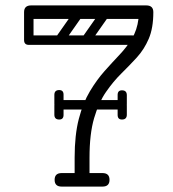

<svg xmlns="http://www.w3.org/2000/svg" viewBox="-20 -690 640 710"><path d="M256 -5V-107Q256 -191 271.5 -250.5Q287 -310 312.5 -352.5Q338 -395 366.5 -427Q395 -459 422 -487.5Q449 -516 468 -547.5Q487 -579 492 -620H95Q69 -620 69 -645Q69 -670 95 -670H521Q547 -670 547 -645Q547 -586 530 -546.5Q513 -507 486 -477.5Q459 -448 429 -418.5Q399 -389 372 -350Q345 -311 328 -253Q311 -195 311 -107V-5ZM208 0Q182 0 182 -25Q182 -50 208 -50H359Q385 -50 385 -25Q385 0 359 0ZM208 -542Q208 -524 190 -524H87Q69 -524 69 -542Q69 -559 88 -559H191Q208 -559 208 -542ZM87 -524Q69 -524 69 -542V-645Q69 -663 87 -663Q104 -663 104 -644V-541Q104 -524 87 -524ZM434 -302Q434 -285 417 -285H213Q196 -285 196 -302Q196 -320 212 -320H416Q434 -320 434 -302ZM431 -248Q415 -248 415 -265V-299Q415 -308 419 -312Q423 -316 432 -316Q442 -316 446 -312Q449 -309 449 -300V-266Q449 -248 431 -248ZM431 -356Q449 -356 449 -338V-304Q449 -295 446 -292Q442 -288 432 -288Q423 -288 419 -292Q415 -296 415 -305V-339Q415 -356 431 -356ZM215 -265Q215 -248 199 -248Q181 -248 181 -266V-300Q181 -309 184 -312Q188 -316 198 -316Q207 -316 211 -312Q215 -308 215 -299ZM181 -339Q181 -357 199 -357Q215 -357 215 -340V-306Q215 -297 211 -293Q207 -289 198 -289Q188 -289 184 -293Q181 -296 181 -305ZM289 -530Q276 -540 285 -553L351 -647Q360 -661 376 -650Q389 -640 380 -627L314 -533Q310 -528 303.5 -526.5Q297 -525 289 -530ZM191 -530Q178 -540 187 -553L253 -647Q262 -661 278 -650Q291 -640 282 -627L216 -533Q212 -528 205.5 -526.5Q199 -525 191 -530ZM487 -637Q487 -620 470 -620H138Q121 -620 121 -637Q121 -655 137 -655H469Q487 -655 487 -637ZM487 -541Q487 -524 470 -524H138Q121 -524 121 -541Q121 -559 137 -559H469Q487 -559 487 -541Z"/></svg>

Font: Nsibidi Libre Uzo
Style: Regular
Weight: 400
Designer: Oluwaseun Badejo
Version: Version 1.021